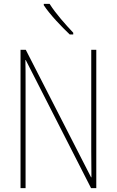

<svg xmlns="http://www.w3.org/2000/svg" viewBox="-20 -971 602 991"><path d="M236 -951H206V-944C239 -894 298 -833 340 -793H358V-802C317 -846 269 -899 236 -951ZM477 0V-714H451V-190C451 -156 452 -103 452 -56H450L113 -714H86V0H112V-534C112 -589 112 -625 111 -661H113L450 0Z"/></svg>

Font: Noto Sans Condensed Thin
Style: Regular
Weight: 100
Width: 3
Designer: Monotype Design Team
Foundry: Monotype Imaging Inc.
Version: Version 2.013